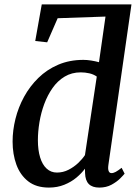

<svg xmlns="http://www.w3.org/2000/svg" viewBox="-20 -839 629 869"><path d="M201.5 10Q144 10 107.8 -18.2Q71.5 -46.5 54.2 -93.8Q37 -141 37 -198.5Q37 -249 50 -301.2Q63 -353.5 89 -401Q115 -448.5 153.5 -486.2Q192 -524 243.2 -546Q294.5 -568 357.5 -568Q374 -568 392.8 -565Q411.5 -562 428 -557.5L457.5 -764L241 -756.5L193.5 -647.5L139.5 -653.5L169 -819H575L470.5 -92Q468 -74 471.8 -64.8Q475.5 -55.5 484.5 -55.5Q493.5 -55.5 504 -61.2Q514.5 -67 530.5 -79.5L544 -53Q539 -46.5 523.8 -31.2Q508.5 -16 484.8 -3Q461 10 429.5 10Q398 10 382 -6Q366 -22 365 -55.5L364.5 -75.5Q349.5 -55 326 -35.2Q302.5 -15.5 271 -2.8Q239.5 10 201.5 10ZM237.5 -58Q265.5 -58 290 -70.5Q314.5 -83 333.8 -101.2Q353 -119.5 364.5 -137L418 -492.5Q403 -503 384 -507.2Q365 -511.5 345.5 -511.5Q304.5 -511.5 272.5 -492.2Q240.5 -473 217.8 -440.5Q195 -408 180.2 -368Q165.5 -328 158.5 -285.5Q151.5 -243 151.5 -204.5Q151.5 -160 161.5 -127Q171.5 -94 191 -76Q210.5 -58 237.5 -58Z"/></svg>

Font: Merriweather Medium
Style: Italic
Weight: 500
Italic angle: -7.8°
Version: Version 2.101